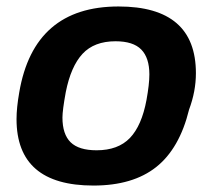

<svg xmlns="http://www.w3.org/2000/svg" viewBox="-20 -558 653 590"><path d="M267.1 12.2Q30.8 12.2 30.8 -191.9Q30.8 -226.6 39.1 -273.9Q84 -538.1 344.2 -538.1Q582 -538.1 582 -333Q582 -277.3 561 -221.2Q531.7 -101.6 460 -44.7Q388.2 12.2 267.1 12.2ZM276.9 -96.2Q342.8 -96.2 379.2 -134Q415.5 -171.9 430.2 -251Q439 -299.3 439 -329.1Q439 -380.4 414.1 -405.8Q389.2 -431.2 335 -431.2Q269.5 -431.2 233.6 -392.6Q197.8 -354 182.1 -274.9Q171.9 -218.8 171.9 -196.8Q171.9 -145.5 197 -120.8Q222.2 -96.2 276.9 -96.2Z"/></svg>

Font: Archivo
Style: Bold Italic
Weight: 700
Italic angle: -10°
Designer: Hector Gatti
Foundry: Omnibus-Type
Version: Version 2.001